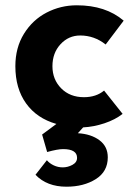

<svg xmlns="http://www.w3.org/2000/svg" viewBox="-20 -469 519 725"><path d="M294 12 274 34Q324 37 355.5 60.5Q387 84 387 125Q387 179 341.5 207.5Q296 236 231 236Q157 236 114 191L157 136Q167 148 183 155.5Q199 163 217 163Q236 163 253.5 153.5Q271 144 271 127Q271 94 218 94Q198 94 158 105L139 39L193 -1Q119 -22 78.5 -78.5Q38 -135 38 -219Q38 -289 70.5 -341.5Q103 -394 156 -421.5Q209 -449 270 -449Q379 -449 447 -391L379 -301Q336 -335 283 -335Q239 -335 208.5 -302Q178 -269 178 -219Q178 -169 211 -135.5Q244 -102 297 -102Q343 -102 373 -127L443 -39Q415 -17 374.5 -3.5Q334 10 294 12Z"/></svg>

Font: Josefin Sans
Style: Bold
Weight: 700
Designer: Santiago Orozco
Foundry: Typemade
Version: Version 2.000